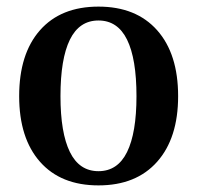

<svg xmlns="http://www.w3.org/2000/svg" viewBox="-20 -547 597 581"><path d="M278 14Q164 14 101 -57.5Q38 -129 38 -256Q38 -384 101 -455.5Q164 -527 278 -527Q392 -527 455.5 -455.5Q519 -384 519 -256Q519 -129 455.5 -57.5Q392 14 278 14ZM278 -29Q336 -29 364.5 -87Q393 -145 393 -256Q393 -369 364.5 -427Q336 -485 278 -485Q220 -485 191.5 -427Q163 -369 163 -256Q163 -145 191.5 -87Q220 -29 278 -29Z"/></svg>

Font: Arima SemiBold
Style: Regular
Weight: 600
Designer: Joana Correia and Natanael Gama
Foundry: NDISCOVER
Version: Version 1.101;gftools[0.9.23]